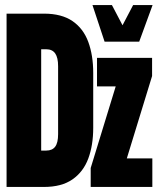

<svg xmlns="http://www.w3.org/2000/svg" viewBox="-20 -740 640 760"><path d="M6 0V-686H154Q224 -686 267 -656.5Q310 -627 329.5 -574Q349 -521 349 -451V-234Q349 -165 329.5 -112.5Q310 -60 267 -30Q224 0 154 0ZM143 -144H163Q187 -144 198.5 -159.5Q210 -175 210 -209V-478Q210 -512 198.5 -528.5Q187 -545 163 -545H143ZM339 0V-75L438 -398H364V-511H582V-439L482 -113H583V0ZM394 -575 346 -720H423L465 -640L507 -720H584L531 -575Z"/></svg>

Font: Chivo Mono ExtraBold
Style: Regular
Weight: 800
Monospace: yes
Designer: Hector Gatti
Foundry: Omnibus-Type
Version: Version 1.008